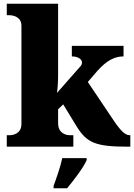

<svg xmlns="http://www.w3.org/2000/svg" viewBox="-20 -780 714 1021"><path d="M16 0H370V-61H351C334 -61 289 -69 289 -125V-199L316 -225L388 -107C442 -20 490 0 659 0H673V-61H669C644 -61 617 -90 580 -146L447 -344L496 -401C548 -460 591 -480 637 -480V-536H362V-480C395 -480 416 -465 416 -448C416 -445 416 -438 410 -430L283 -286C286 -304 289 -345 289 -379V-760H16V-699H31C47 -699 94 -692 94 -643V-121C94 -68 48 -61 31 -61H16ZM265 208V221H337C373 177 423 113 441 71V61H311C303 102 279 171 265 208Z"/></svg>

Font: Noto Serif Malayalam Black
Style: Regular
Weight: 900
Designer: Indian type Foundry, Jelle Bosma, Monotype Design Team
Foundry: Monotype Imaging Inc.
Version: Version 2.104